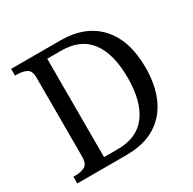

<svg xmlns="http://www.w3.org/2000/svg" viewBox="-157 -875 1041 1036"><g transform="rotate(-30 363.5 -357.0)"><path d="M38 0V-42H51Q85 -42 109 -54.5Q133 -67 133 -114V-604Q133 -648 108.5 -660Q84 -672 51 -672H38V-714H344Q499 -714 584.5 -621Q670 -528 670 -358Q670 -249 633.5 -168.5Q597 -88 525 -44Q453 0 344 0ZM321 -51Q440 -51 499.5 -130.5Q559 -210 559 -358Q559 -507 500 -585.5Q441 -664 322 -664H234V-51Z"/></g></svg>

Font: Noto Serif Old Uyghur
Style: Regular
Weight: 400
Designer: Lewis McGuffie
Foundry: Google LLC
Version: Version 1.003; ttfautohint (v1.8.4.7-5d5b)